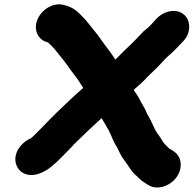

<svg xmlns="http://www.w3.org/2000/svg" viewBox="-20 -698 871 864"><path d="M190.3 -508.8 195.6 -507.3C207.8 -495.8 218.7 -485.9 225.6 -477.3L267.2 -425.3C282.4 -406.4 296 -384.3 312.9 -363.3C326 -346.9 341.1 -324 354.3 -302.4C314.8 -268.7 275.3 -228.9 237.8 -194.3C215.3 -172.5 192.6 -148.5 173.8 -129.5C157.6 -113.2 137.6 -91.8 120.1 -76.3C101.8 -69.1 83 -55.2 69.7 -37.7C33.2 10.5 50.4 59.4 80.7 78.4C126.7 107.1 184.4 74.2 210.8 52.2C228.3 37.5 245.1 22.6 262.1 4.2C283.1 -16.7 294.6 -28 316.3 -51.9C353 -88.1 395.8 -128.7 437.1 -166.3C447.8 -150 457.4 -131.2 469.7 -110.4C477.3 -93.3 481.2 -87.1 488.4 -69.1C494.8 -53.2 501.2 -45 508.1 -32.5L516.3 -14.9C525.2 2.8 532 14.1 542.8 27.7C557.3 45.8 568.7 72.6 595.2 94L604.3 103.1C618 117.3 633.2 125.5 645.8 133.6C702.3 171.5 797.9 116 793.2 37.7C790.8 -2.4 762.3 -18.1 741 -29.9C728.2 -43.2 717 -52.6 710.8 -64C700.2 -83.2 686.2 -98.8 677.6 -115.2C668.2 -135.4 655.6 -163.8 641.7 -186.4C635.4 -202.5 625.5 -221.2 615.9 -236.4L604.5 -258.1C596.3 -272 589.3 -281.7 581.6 -293.2C582.5 -294.1 583.7 -295.2 585.2 -296.7L614 -322.3C626.2 -333.7 634.7 -342.1 644.2 -352.7C656.9 -364.8 674.3 -381.9 687 -394.1C706.3 -413.1 722.3 -433.4 735.4 -444.3C760.4 -465.2 783.8 -490.5 804.2 -512C843.4 -553.3 836.5 -608.8 807.3 -632.9C771 -662.8 715.1 -647.8 682.9 -612.5C669 -597.3 652.9 -578 639.7 -568.4C628.8 -560.6 620.7 -551.8 609.7 -539.9C588.5 -518 573.6 -501.7 552.8 -482.7C533 -464.7 517.6 -447.2 499.4 -429.9C487.5 -448.3 471 -471.5 459.6 -485.7C445.2 -503.7 430.2 -527.4 414 -547.7L373.2 -598.7C366.9 -606.5 361.5 -612.6 354.7 -619.2C337.6 -637.3 316.3 -661.6 279.8 -672.1L269.4 -675.1C221.4 -689.3 170.4 -656.6 150.4 -614.5C126.5 -563.8 153.4 -518.5 190.3 -508.8Z"/></svg>

Font: Smoothie
Style: BdIt
Weight: 700
Foundry: Cannot Into Space Fonts
Version: Version 0.8